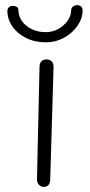

<svg xmlns="http://www.w3.org/2000/svg" viewBox="-20 -738 354 753"><path d="M125 -35 135 -475Q135 -490 142.5 -497.5Q150 -505 162 -505Q175 -505 182.5 -497.5Q190 -490 190 -475L177 -35Q177 -21 170.5 -13Q164 -5 152 -5Q140 -5 132.5 -13.5Q125 -22 125 -35ZM9 -695Q9 -703 14.5 -709Q20 -715 28 -715Q51 -715 52 -700Q53 -661 84 -636.5Q115 -612 159 -612Q198 -612 228 -638Q258 -664 259 -697Q259 -707 266.5 -712.5Q274 -718 283 -718Q292 -718 298 -712.5Q304 -707 304 -698Q304 -666 284 -637Q264 -608 231 -590Q198 -572 159 -572Q116 -572 81.5 -589.5Q47 -607 28 -635Q9 -663 9 -695Z"/></svg>

Font: Mali Light
Style: Regular
Weight: 300
Designer: Kitiyaporn Chalermlarp | Katatrad Aksorn Co.,Ltd.
Foundry: Cadson Demak Co.,Ltd.
Version: Version 1.000; ttfautohint (v1.6)